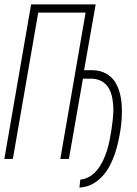

<svg xmlns="http://www.w3.org/2000/svg" viewBox="-22 -731 629 883"><path d="M364.7 -408.2 418 -710.9H121.1L-2 0H37.1L153.8 -672.9H371.6L255.4 0H294.9L359.4 -369.1H403.3Q431.6 -367.2 450.2 -354.7Q468.8 -342.3 479.5 -323.2Q490.2 -303.2 494.6 -278.6Q499 -253.9 499.5 -228Q499 -202.1 496.1 -177Q493.2 -151.9 490.2 -131.8Q486.8 -111.3 482.2 -87.2Q477.5 -63 470.2 -39.1Q462.4 -14.6 451.4 8.3Q440.4 31.2 425.8 49.3Q411.1 67.9 391.6 80.1Q372.1 92.3 347.2 95.2L343.3 131.8Q379.9 129.4 407.5 113Q435.1 96.7 455.6 71.8Q472.7 51.8 485.1 26.9Q497.6 2 506.8 -24.9Q515.6 -51.8 521.7 -79.3Q527.8 -106.9 531.7 -131.8Q536.1 -158.2 537.8 -188.7Q539.6 -219.2 537.6 -249.5Q535.6 -279.8 527.6 -307.9Q519.5 -335.9 504.4 -358.4Q489.3 -379.4 465.1 -393.1Q440.9 -406.7 406.2 -408.2Z"/></svg>

Font: Roboto Mono ExtraLight
Style: Italic
Weight: 250
Italic angle: -10°
Monospace: yes
Designer: Google
Version: Version 3.000